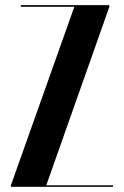

<svg xmlns="http://www.w3.org/2000/svg" viewBox="-20 -719 477 739"><path d="M266.1 -692.9H60.1V-699.2H400.9V-692.9L158.2 -5.9H415V0H22V-5.9Z"/></svg>

Font: Moniqa Black Display
Style: Regular
Weight: 900
Designer: Rajesh Rajput
Foundry: Rajesh Rajput
Version: Version 1.000